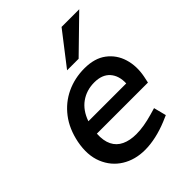

<svg xmlns="http://www.w3.org/2000/svg" viewBox="-211 -862 988 988"><g transform="rotate(-45 282.5 -368.0)"><path d="M265.6 7.5Q193.5 7.5 139 -26.2Q84.6 -59.9 59.5 -121.5Q34.4 -183 50.4 -266.5Q66.3 -345.3 107.9 -399.5Q149.4 -453.7 209.8 -482.2Q270.2 -510.6 341.2 -510.6Q415.2 -510.6 461 -475.9Q506.9 -441.2 524 -385Q541.1 -328.7 528.3 -263.2L520.7 -227.5H149Q146.1 -177.7 162.2 -145.4Q178.2 -113.1 211.4 -97.5Q244.5 -81.8 291.1 -81.8Q319.2 -81.8 349.6 -87Q380.1 -92.2 411.9 -101.3L449.9 -112.3L467.4 -44.1L432.6 -29.2Q389.8 -11.5 347 -2Q304.2 7.5 265.6 7.5ZM163.3 -303.4H438.6Q440.8 -357.9 411.9 -390.7Q382.9 -423.5 326.1 -423.5Q269.3 -423.5 226.5 -393Q183.7 -362.4 163.3 -303.4ZM271.1 -566.3 408.9 -744.3H537.5L355.1 -566.3Z"/></g></svg>

Font: REM Medium
Style: Italic
Weight: 500
Italic angle: -11°
Designer: Octavio Pardo
Foundry: Ashler Design
Version: Version 1.005;gftools[0.9.28]